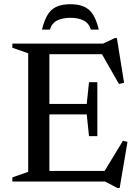

<svg xmlns="http://www.w3.org/2000/svg" viewBox="-20 -882 672 933"><path d="M40 0V-20L117 -47V-623L40 -650V-670H480.5L538 -697H548L583 -479.5L558 -474L475.5 -618.5H220V-377H401.5L412.5 -482.5H453V-220.5H412.5L401.5 -326H220V-51.5H488.5L577.5 -198L599.5 -192.5L561.5 31.5H550.5L490 0ZM322 -795.5Q283 -795.5 257 -782Q231 -768.5 222.5 -738H184Q201 -808.5 232.2 -835Q263.5 -861.5 322 -861.5Q380.5 -861.5 411.8 -835Q443 -808.5 460 -738H421.5Q413 -768.5 387 -782Q361 -795.5 322 -795.5Z"/></svg>

Font: Newsreader Text Medium
Style: Regular
Weight: 500
Designer: Hugues Gentile
Foundry: Production Type
Version: Version 1.001